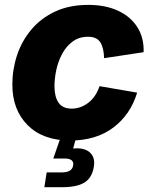

<svg xmlns="http://www.w3.org/2000/svg" viewBox="-20 -573 635 797"><path d="M272 10.3Q158.2 10.3 94.7 -53.5Q31.2 -117.2 31.2 -222.2Q31.2 -284.7 50.8 -343.8Q70.3 -402.8 109.9 -450Q149.4 -497.1 208.5 -524.9Q267.6 -552.7 346.7 -552.7Q417.5 -552.7 469.7 -528.6Q522 -504.4 550 -460.4Q578.1 -416.5 576.2 -356.4L412.1 -331.5Q411.1 -374 396.5 -397.2Q381.8 -420.4 345.7 -420.4Q308.1 -420.4 281.5 -400.6Q254.9 -380.9 238 -349.4Q221.2 -317.9 213.6 -282.2Q206.1 -246.6 206.1 -215.3Q206.1 -171.4 223.1 -146.7Q240.2 -122.1 277.8 -122.1Q314.9 -122.1 346.7 -146.5Q378.4 -170.9 393.1 -215.3L549.3 -188.5Q521.5 -96.7 450 -43.2Q378.4 10.3 272 10.3ZM164.1 204.1 173.8 142.6H237.8Q278.8 142.6 283.7 113.8Q288.6 85 248 85H201.2L237.8 -20.5H298.8L295.4 0L283.7 43.5Q330.1 39.1 353 59.8Q376 80.6 369.6 118.7Q362.3 165 330.8 184.6Q299.3 204.1 237.3 204.1Z"/></svg>

Font: Inter Extra Bold
Style: Italic
Weight: 800
Italic angle: -9.39999°
Designer: Rasmus Andersson
Foundry: rsms
Version: Version 4.000;git-3c8e0fc